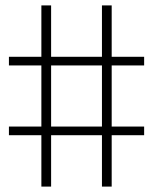

<svg xmlns="http://www.w3.org/2000/svg" viewBox="-20 -690 570 710"><path d="M513 -190H393V0H357V-190H169V0H133V-190H13V-222H133V-448H13V-480H133V-670H169V-480H357V-670H393V-480H513V-448H393V-222H513ZM357 -222V-448H169V-222Z"/></svg>

Font: TypoPRO Titillium Maps
Style: 1 wt
Weight: 100
Designer: Campivisivi
Foundry: Accademia di Belle Arti di Urbino and students of MA course of Visual design
Version: Version 001.001